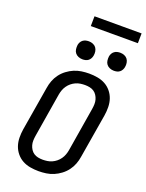

<svg xmlns="http://www.w3.org/2000/svg" viewBox="-201 -1220 1003 1322"><g transform="rotate(20 300.0 -559.0)"><path d="M255 8Q223 8 192.5 2.5Q162 -3 136.5 -17Q111 -31 92 -54Q73 -77 63.5 -105Q54 -133 53.5 -164.5Q53 -196 58 -227L112 -550Q116 -577 126 -603.5Q136 -630 153.5 -653.5Q171 -677 195 -695Q219 -713 245 -724Q271 -735 299 -739Q327 -743 354 -743Q386 -743 416.5 -737.5Q447 -732 472.5 -718Q498 -704 517 -681Q536 -658 545.5 -630Q555 -602 555.5 -570.5Q556 -539 551 -508L497 -185Q493 -158 483 -131.5Q473 -105 455.5 -81.5Q438 -58 414 -40Q390 -22 364 -11Q338 0 310 4Q282 8 255 8ZM255 -76Q271 -76 288.5 -78.5Q306 -81 322.5 -88.5Q339 -96 353 -107.5Q367 -119 377.5 -134Q388 -149 394 -165.5Q400 -182 403 -199L456 -521Q459 -539 459.5 -556.5Q460 -574 455.5 -590Q451 -606 442 -620Q433 -634 419.5 -643Q406 -652 389 -655.5Q372 -659 354 -659Q338 -659 320.5 -656.5Q303 -654 286.5 -646.5Q270 -639 256 -627.5Q242 -616 231.5 -601Q221 -586 215 -569.5Q209 -553 206 -536L153 -214Q150 -196 149.5 -178.5Q149 -161 153.5 -145Q158 -129 167 -115Q176 -101 189.5 -92Q203 -83 220 -79.5Q237 -76 255 -76ZM506 -819Q490 -819 475.5 -825Q461 -831 452 -842.5Q443 -854 441 -869.5Q439 -885 441 -901Q443 -912 448.5 -922Q454 -932 463.5 -939Q473 -946 484 -948.5Q495 -951 506 -951Q522 -951 536.5 -945Q551 -939 559.5 -927.5Q568 -916 570.5 -900.5Q573 -885 570 -869Q568 -858 562.5 -848Q557 -838 548 -831Q539 -824 528 -821.5Q517 -819 506 -819ZM276 -819Q260 -819 245.5 -825Q231 -831 222 -842.5Q213 -854 211 -869.5Q209 -885 211 -901Q213 -912 218.5 -922Q224 -932 233.5 -939Q243 -946 254 -948.5Q265 -951 276 -951Q292 -951 306.5 -945Q321 -939 329.5 -927.5Q338 -916 340.5 -900.5Q343 -885 340 -869Q338 -858 332.5 -848Q327 -838 318 -831Q309 -824 298 -821.5Q287 -819 276 -819ZM252 -1054 253 -1126H598L597 -1054Z"/></g></svg>

Font: Iosevka Aile Medium
Style: Italic
Weight: 500
Italic angle: -9°
Designer: Belleve Invis
Foundry: Belleve Invis
Version: Version 31.1.0; ttfautohint (v1.8.4)